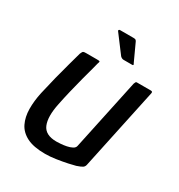

<svg xmlns="http://www.w3.org/2000/svg" viewBox="-155 -739 789 848"><g transform="rotate(30 239.5 -315.5)"><path d="M198 4Q139 4 104.5 -13.5Q70 -31 55 -62Q40 -93 39.5 -133.5Q39 -174 49 -220Q59 -264 70 -308Q81 -352 92 -391Q103 -430 110 -456Q115 -468 118.5 -470Q122 -472 132 -472H187Q197 -472 201 -471Q205 -470 200 -458Q199 -452 192 -427Q185 -402 175.5 -366Q166 -330 156.5 -290.5Q147 -251 140 -216Q125 -145 141 -106.5Q157 -68 214 -68Q221 -68 235.5 -69Q250 -70 265 -73Q280 -76 291.5 -82Q303 -88 305 -98L382 -460Q384 -464 385.5 -468Q387 -472 391 -472H463Q466 -472 469 -470.5Q472 -469 471 -463L383 -49Q381 -37 373 -31.5Q365 -26 344 -19Q334 -16 308.5 -10.5Q283 -5 253 -0.5Q223 4 198 4ZM291 -529Q282 -529 274 -537L207 -626Q204 -629 206 -632Q208 -635 211 -635H280Q287 -635 290.5 -633.5Q294 -632 297 -626L337 -539Q344 -529 335 -529Z"/></g></svg>

Font: Glory Medium
Style: Italic
Weight: 500
Italic angle: -12°
Version: Version 1.011